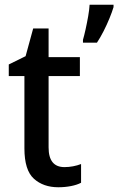

<svg xmlns="http://www.w3.org/2000/svg" viewBox="-20 -780 499 810"><path d="M252 -75Q270 -75 288.5 -78.5Q307 -82 322 -88V-9Q305 0 279.5 5Q254 10 226 10Q163 10 123 -26Q83 -62 83 -154V-459H17V-508L88 -543L120 -660H185V-539H317V-459H185V-158Q185 -75 252 -75ZM459 -750Q453 -730 442 -703Q431 -676 417 -648.5Q403 -621 389 -600H330V-612Q335 -629 341 -656Q347 -683 352 -711.5Q357 -740 358 -760H459Z"/></svg>

Font: Noto Sans Ethiopic SemiCondensed Medium
Style: Regular
Weight: 500
Width: 4
Designer: Monotype Design Team
Foundry: Monotype Imaging Inc.
Version: Version 2.102; ttfautohint (v1.8.4.7-5d5b)